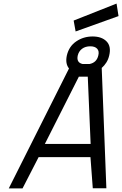

<svg xmlns="http://www.w3.org/2000/svg" viewBox="-20 -1054 683 1074"><path d="M591 -744Q586 -722 575 -704.5Q564 -687 549 -674L575 -1H499L486 -175H196L106 0H29L366 -671Q344 -698 354 -744Q366 -795 406.5 -822.5Q447 -850 498 -850Q549 -850 576 -822.5Q603 -795 591 -744ZM231 -249H487L471 -625H421ZM632 -1034 643 -964 403 -878 392 -939ZM415 -744Q406 -704 442 -696H481Q521 -704 530 -744Q536 -768 523.5 -781.5Q511 -795 485 -795Q458 -795 439.5 -781.5Q421 -768 415 -744Z"/></svg>

Font: Panefresco 400wt
Style: Italic
Weight: 400
Foundry: Campivisivi & Chank Co
Version: Version 1.001